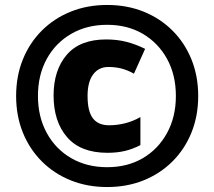

<svg xmlns="http://www.w3.org/2000/svg" viewBox="-20 -744 864 774"><path d="M412 10Q332 10 265 -17Q198 -44 148.5 -93.5Q99 -143 72 -210Q45 -277 45 -357Q45 -437 72 -504Q99 -571 148.5 -620.5Q198 -670 265 -697Q332 -724 412 -724Q492 -724 559 -697Q626 -670 675.5 -620.5Q725 -571 752 -504Q779 -437 779 -357Q779 -277 752 -210Q725 -143 675.5 -93.5Q626 -44 559 -17Q492 10 412 10ZM412 -70Q494 -70 556 -106.5Q618 -143 653.5 -208Q689 -273 689 -357Q689 -442 653.5 -506.5Q618 -571 556 -607.5Q494 -644 412 -644Q330 -644 267 -607.5Q204 -571 168.5 -506.5Q133 -442 133 -357Q133 -273 168.5 -208Q204 -143 267 -106.5Q330 -70 412 -70ZM413 -128Q305 -128 250.5 -191Q196 -254 196 -359Q196 -461 249 -523Q302 -585 408 -585Q453 -585 491 -575Q529 -565 565 -547L520 -447Q495 -461 470.5 -467.5Q446 -474 417 -474Q378 -474 355.5 -444Q333 -414 333 -357Q333 -295 354.5 -267Q376 -239 420 -239Q452 -239 484 -247Q516 -255 546 -272V-159Q515 -143 483.5 -135.5Q452 -128 413 -128Z"/></svg>

Font: Noto Sans Telugu Black
Style: Regular
Weight: 900
Designer: Jelle Bosma - Monotype Design Team
Foundry: Monotype Imaging Inc.
Version: Version 2.005; ttfautohint (v1.8.4.7-5d5b)